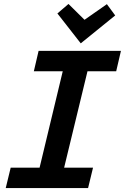

<svg xmlns="http://www.w3.org/2000/svg" viewBox="-20 -950 631 970"><path d="M9 0 34 -103H180L297 -590H151L175 -693H591L567 -590H422L304 -103H450L425 0ZM388 -731 270 -882 326 -930 407 -850 520 -929 562 -872Z"/></svg>

Font: Ubuntu Sans Mono SemiBold
Style: Italic
Weight: 600
Italic angle: -13.5°
Monospace: yes
Designer: Dalton Maag Ltd
Foundry: Dalton Maag Ltd
Version: Version 1.006